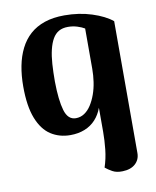

<svg xmlns="http://www.w3.org/2000/svg" viewBox="-84 -596 718 881"><g transform="rotate(-10 275.0 -155.5)"><path d="M416 220Q388 221 369 210.5Q350 200 337 189Q350 150 354.5 108Q359 66 359 26.5Q359 -13 359 -43V-86Q348 -55 327 -32Q306 -9 276 3Q246 15 209 15Q158 15 118.5 -10.5Q79 -36 56.5 -93Q34 -150 34 -242Q34 -293 42.5 -337Q51 -381 69 -417Q87 -453 115.5 -478.5Q144 -504 184 -517.5Q224 -531 276 -531Q345 -531 404 -512Q463 -493 497 -465V149Q497 180 475.5 199.5Q454 219 416 220ZM247 -57Q269 -57 287 -69Q305 -81 318.5 -102Q332 -123 341.5 -149.5Q351 -176 355.5 -206.5Q360 -237 360 -267V-455Q347 -463 326.5 -469.5Q306 -476 283 -476Q258 -476 240.5 -466Q223 -456 211.5 -436Q200 -416 193 -387Q186 -358 183.5 -321Q181 -284 181 -239Q182 -152 196 -104.5Q210 -57 247 -57Z"/></g></svg>

Font: Arima Thin
Style: Regular
Weight: 100
Designer: Joana Correia and Natanael Gama
Foundry: NDISCOVER
Version: Version 1.101;gftools[0.9.23]